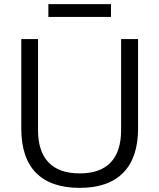

<svg xmlns="http://www.w3.org/2000/svg" viewBox="-20 -901 771 929"><path d="M83 -279V-712H164V-272Q164 -168 215 -115Q266 -62 366 -62Q465 -62 515.5 -115Q566 -168 566 -272V-712H648V-279Q648 -138 576 -65Q504 8 366 8Q226 8 154.5 -64.5Q83 -137 83 -279ZM214 -819V-881H517V-819Z"/></svg>

Font: Muli-Regular
Style: Regular
Weight: 400
Version: Version 2.000